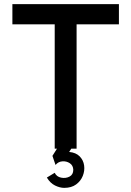

<svg xmlns="http://www.w3.org/2000/svg" viewBox="-20 -720 636 930"><path d="M556 -602H351V0H245V-602H40V-700H556ZM291 190Q270 190 246.5 178.5Q223 167 207 140L245 117Q254 136 276 140.5Q298 145 316.5 135.5Q335 126 335 102Q334 81 318 70.5Q302 60 282 61.5Q262 63 249 79L234 35L285 -46L342 -26L315 16Q348 19 366 37.5Q384 56 387.5 81.5Q391 107 381 132Q371 157 348.5 173.5Q326 190 291 190Z"/></svg>

Font: Kulim Park SemiBold
Style: Regular
Weight: 600
Designer: Noponies / Dale Sattler
Foundry: Noponies
Version: Version 1.000; ttfautohint (v1.8.3)